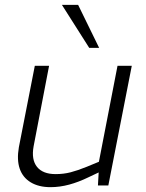

<svg xmlns="http://www.w3.org/2000/svg" viewBox="-20 -767 602 794"><path d="M189 7Q140 7 107 -13Q74 -33 61.5 -69.5Q49 -106 58 -158L124 -495H183L119 -162Q109 -107 133 -77Q157 -47 210 -47Q243 -47 272 -54.5Q301 -62 338 -77L389 -98L466 -495H525L428 0H385L389 -70L399 -59L346 -34Q305 -14 266 -3.5Q227 7 189 7ZM349 -569 236 -747H303L390 -569Z"/></svg>

Font: REM ExtraLight
Style: Italic
Weight: 250
Italic angle: -11°
Designer: Octavio Pardo
Foundry: Ashler Design
Version: Version 1.005;gftools[0.9.28]